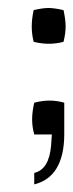

<svg xmlns="http://www.w3.org/2000/svg" viewBox="-20 -349 187 490"><path d="M142.1 -323.2C126.5 -326.7 113.8 -328.6 103.5 -328.6C93.3 -328.6 81.1 -326.7 65.9 -323.2C62.5 -307.6 61 -293.5 61 -281.2C61 -269 62.5 -255.9 65.9 -242.2C80.1 -238.8 93.3 -237.3 105 -237.3C116.2 -237.3 128.9 -238.8 142.1 -242.2C145.5 -255.9 147.5 -269 147.5 -281.2C147.5 -293.5 145.5 -307.6 142.1 -323.2ZM67.4 -86.9C63.5 -70.3 62 -56.2 62 -44.4C62 -32.7 63.5 -19.5 67.4 -5.9H112.3C111.8 2.4 111.3 12.2 110.4 22.5C106.9 63 92.8 86.4 67.4 92.3V121.6C118.2 108.9 144 65.9 144 -6.8V-86.9C130.4 -90.8 118.2 -92.3 106.4 -92.3C95.2 -92.3 82 -90.8 67.4 -86.9Z"/></svg>

Font: Meera New
Style: Regular
Weight: 400
Designer: Hussain K H
Foundry: RIT
Version: 1.4.1